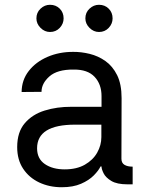

<svg xmlns="http://www.w3.org/2000/svg" viewBox="-20 -770 604 802"><path d="M237.9 12.1Q186.1 12.1 143.8 -7.8Q101.6 -27.7 76.7 -65.2Q51.8 -102.6 51.8 -155.5Q51.8 -218.4 83.5 -255.3Q115.1 -292.3 166.5 -308.2Q218 -324.2 277.7 -323.9H404.1V-368.6Q404.1 -418.3 375 -449.2Q345.9 -480.1 287.6 -479.4Q219.5 -480.1 186.4 -450.8Q153.4 -421.5 153.4 -386.4L70.3 -385.7Q70.7 -435.7 100.1 -473.5Q129.6 -511.4 178.6 -532.5Q227.6 -553.6 286.2 -553.3Q319.6 -553.6 354.9 -544.9Q390.3 -536.2 420.5 -514.9Q450.6 -493.6 469.3 -456Q487.9 -418.3 487.9 -360.1L487.2 -107.2Q487.2 -89.1 500 -81.5Q512.8 -73.9 533.4 -73.9H534.1V0H512.8Q468.4 0 445 -14.2Q421.5 -28.4 412.8 -46Q404.1 -63.6 404.1 -73.9V-74.6H399.9Q391.7 -57.5 371.8 -37.3Q351.9 -17 318.7 -2.5Q285.5 12.1 237.9 12.1ZM250 -62.5Q300.1 -62.5 334.3 -82Q368.6 -101.6 386 -132.5Q403.4 -163.4 403.4 -197.4V-249.3H293.3Q134.9 -249.3 134.9 -150.6Q134.9 -106.9 167.4 -84.7Q199.9 -62.5 250 -62.5ZM188.9 -636.4Q166.5 -636.4 149.3 -653.6Q132.1 -670.8 132.1 -693.2Q132.1 -717.7 149.3 -733.8Q166.5 -750 188.9 -750Q213.4 -750 229.6 -733.8Q245.7 -717.7 245.7 -693.2Q245.7 -670.8 229.6 -653.6Q213.4 -636.4 188.9 -636.4ZM393.5 -636.4Q371.1 -636.4 353.9 -653.6Q336.6 -670.8 336.6 -693.2Q336.6 -717.7 353.9 -733.8Q371.1 -750 393.5 -750Q418 -750 434.1 -733.8Q450.3 -717.7 450.3 -693.2Q450.3 -670.8 434.1 -653.6Q418 -636.4 393.5 -636.4Z"/></svg>

Font: Inter Zeller
Style: Regular
Weight: 400
Designer: Rasmus Andersson; Joe Bland
Foundry: zeller
Version: Version 3.015;git-dec3a8cb1